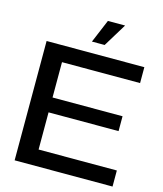

<svg xmlns="http://www.w3.org/2000/svg" viewBox="-134 -1035 960 1133"><g transform="rotate(15 346.0 -468.5)"><path d="M64 0V-729H661.1V-631.8H184.1V-416H611.8V-325.2H184.1V-98.1H662.1V0ZM323.2 -794.9 382.8 -937H487.8L400.9 -794.9Z"/></g></svg>

Font: Lumene Sans Expanded Medium
Style: Regular
Weight: 500
Width: 7
Designer: Deni Anggara
Version: Version 1.003;Glyphs 3.1.2 (3151)